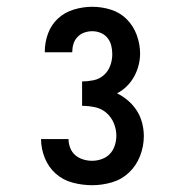

<svg xmlns="http://www.w3.org/2000/svg" viewBox="-20 -863 540 566"><path d="M252 -317Q223 -317 194.5 -324.5Q166 -332 144.5 -351Q123 -370 112 -397.5Q101 -425 101 -453H182Q182 -440 187 -427Q192 -414 202 -405.5Q212 -397 225 -393Q238 -389 252 -389Q266 -389 280 -394Q294 -399 304 -409.5Q314 -420 318.5 -434.5Q323 -449 323 -463Q323 -482 315.5 -500Q308 -518 293.5 -530.5Q279 -543 260 -547Q241 -551 222 -551V-623Q239 -623 256 -626.5Q273 -630 286 -641.5Q299 -653 305 -669.5Q311 -686 311 -703Q311 -716 308 -728.5Q305 -741 297 -751Q289 -761 277 -766Q265 -771 252 -771Q240 -771 228.5 -767Q217 -763 208.5 -754Q200 -745 196.5 -733.5Q193 -722 193 -710V-709H112V-710Q112 -738 121.5 -764Q131 -790 151 -808.5Q171 -827 198 -835Q225 -843 252 -843Q280 -843 307 -834.5Q334 -826 353.5 -806.5Q373 -787 383 -760Q393 -733 393 -705Q393 -688 388.5 -670.5Q384 -653 375.5 -637.5Q367 -622 354 -609Q341 -596 325 -588Q343 -579 358 -566Q373 -553 383.5 -536.5Q394 -520 399 -500.5Q404 -481 404 -462Q404 -432 393 -403.5Q382 -375 360.5 -354.5Q339 -334 310 -325.5Q281 -317 252 -317Z"/></svg>

Font: Iosevka Curly Medium
Style: Regular
Weight: 500
Monospace: yes
Designer: Belleve Invis
Foundry: Belleve Invis
Version: Version 22.1.2; ttfautohint (v1.8.4)